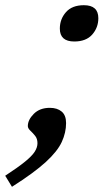

<svg xmlns="http://www.w3.org/2000/svg" viewBox="-89 -542 416 738"><path d="M233.5 -522Q289 -522 289 -472Q289 -436 265.5 -409.2Q242 -382.5 196.5 -382.5Q141 -382.5 141 -432Q141 -468.5 164.5 -495.2Q188 -522 233.5 -522ZM-69 133.5Q-20 101.5 7 79.5Q34 57.5 44.5 41Q55 24.5 55 8.5Q55 -9 45.8 -20.2Q36.5 -31.5 27.2 -40.2Q18 -49 18 -57.5Q18 -81.5 41 -104.5Q64 -127.5 102.5 -127.5Q131 -127.5 148 -113.2Q165 -99 165 -69Q165 -32.5 148.5 3.5Q132 39.5 87 80.8Q42 122 -43 176Z"/></svg>

Font: Newsreader Caption
Style: Italic
Weight: 400
Italic angle: -17°
Designer: Hugues Gentile
Foundry: Production Type
Version: Version 1.001